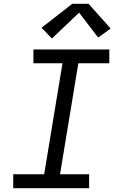

<svg xmlns="http://www.w3.org/2000/svg" viewBox="-20 -997 640 1017"><path d="M50 0V-74H214L311 -662H157V-735H559V-662H395L298 -74H452V0ZM255 -793 200 -850 363 -977H449L566 -846L500 -798L399 -930Z"/></svg>

Font: Iosevka SS04 Extended
Style: Italic
Weight: 400
Width: 7
Italic angle: -9°
Monospace: yes
Designer: Belleve Invis
Foundry: Belleve Invis
Version: Version 19.0.0; ttfautohint (v1.8.4)